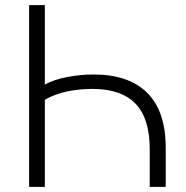

<svg xmlns="http://www.w3.org/2000/svg" viewBox="-20 -725 723 745"><path d="M93 0V-705H154V-397Q189 -416 240 -426Q291 -436 343 -436Q480 -436 551.5 -364.5Q623 -293 623 -152V0H561V-146Q561 -266 505.5 -323Q450 -380 339 -380Q289 -380 242 -370.5Q195 -361 154 -338V0Z"/></svg>

Font: Mulish Light
Style: Regular
Weight: 300
Designer: Vernon Adams
Foundry: Vernon Adams
Version: Version 3.603; ttfautohint (v1.8.3)